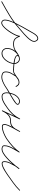

<svg xmlns="http://www.w3.org/2000/svg" viewBox="1133 -1723 600 2916"><g transform="rotate(90 1433.0 -265.0)"><path d="M-2 4Q104 -54 204 -114.5Q304 -175 395 -256Q409 -269 433.5 -289Q458 -309 486 -334Q514 -359 539.5 -386Q565 -413 581.5 -438Q598 -463 598 -484Q598 -500 587 -516.5Q576 -533 559 -533Q544 -533 530 -522.5Q516 -512 505 -498Q494 -484 487 -472Q487 -472 487 -472Q487 -472 487 -472Q487 -472 487 -472Q487 -472 487 -472Q470 -441 444.5 -397Q419 -353 391 -303.5Q363 -254 339 -205Q315 -156 300 -113Q285 -70 285 -40Q285 -23 293.5 -11Q302 1 320 3Q321 3 322 3Q342 3 367 -17Q392 -37 417.5 -69Q443 -101 465 -136.5Q487 -172 501 -203.5Q515 -235 518 -253Q518 -253 518 -253Q518 -253 518 -253Q518 -253 518 -253Q518 -253 518 -253Q518 -255 518.5 -258Q519 -261 519 -264Q519 -268 524 -269Q529 -270 531 -265Q542 -237 554 -217.5Q566 -198 586 -187.5Q606 -177 641 -177Q647 -177 647 -171Q647 -165 641 -165Q603 -165 581 -176.5Q559 -188 545.5 -209Q532 -230 519 -261Q518 -265 525 -266Q531 -267 531 -262Q531 -260 530.5 -257Q530 -254 530 -251Q530 -251 530 -251Q530 -251 530 -251Q530 -251 530 -251Q530 -251 530 -251Q527 -231 512 -198Q497 -165 474.5 -128.5Q452 -92 425 -59Q398 -26 371.5 -5.5Q345 15 322 15Q320 15 318 15Q296 12 284.5 -3Q273 -18 273 -40Q273 -71 288 -114.5Q303 -158 327.5 -207.5Q352 -257 379.5 -307Q407 -357 433 -401.5Q459 -446 477 -478Q477 -478 477 -478Q477 -478 477 -478Q477 -478 477 -478Q477 -478 477 -478Q488 -499 510.5 -522Q533 -545 559 -545Q581 -545 595.5 -525Q610 -505 610 -484Q610 -461 593.5 -434.5Q577 -408 551.5 -381Q526 -354 497.5 -328.5Q469 -303 443.5 -282Q418 -261 403 -248Q312 -166 211 -105Q110 -44 4 14Q-1 17 -4 12Q-7 7 -2 4Z M635 -171Q635 -177 641 -177Q676 -177 699.5 -184Q723 -191 741 -203Q759 -215 777.5 -228.5Q796 -242 823 -255Q828 -257 831 -252Q833 -247 828 -244Q779 -221 748 -173Q717 -125 717 -71Q717 -42 736 -21.5Q755 -1 785 -1Q816 -1 843 -18.5Q870 -36 890.5 -64Q911 -92 922.5 -123.5Q934 -155 934 -183Q934 -209 916 -231.5Q898 -254 870 -254Q859 -254 845 -251Q831 -248 827 -236Q821 -220 838.5 -209.5Q856 -199 886 -192.5Q916 -186 949 -182.5Q982 -179 1008 -178Q1034 -177 1042 -177Q1048 -177 1048 -171Q1048 -165 1042 -165Q1031 -165 1002.5 -166Q974 -167 939.5 -171Q905 -175 874 -183Q843 -191 825.5 -205Q808 -219 815 -240Q821 -257 838 -261.5Q855 -266 870 -266Q903 -266 924.5 -240Q946 -214 946 -183Q946 -152 933.5 -118.5Q921 -85 899 -55.5Q877 -26 848 -7.5Q819 11 785 11Q750 11 727.5 -13Q705 -37 705 -71Q705 -129 738 -180Q771 -231 823 -255Q828 -257 831 -252Q833 -247 828 -244Q801 -231 781.5 -217Q762 -203 743.5 -191.5Q725 -180 701 -172.5Q677 -165 641 -165Q635 -165 635 -171Z M1034 -171Q1034 -169 1031.5 -172.5Q1029 -176 1031 -176Q1044 -176 1059 -177.5Q1074 -179 1085 -185Q1102 -194 1118 -206Q1134 -218 1151 -229Q1151 -229 1151 -229Q1151 -229 1151 -229Q1151 -229 1150.5 -229Q1150 -229 1150 -229Q1169 -242 1186 -251Q1203 -260 1226 -260Q1251 -260 1267.5 -246Q1284 -232 1294 -211Q1297 -205 1292 -203Q1287 -200 1284 -205Q1272 -224 1261 -236Q1250 -248 1224 -248Q1198 -248 1175 -232Q1152 -216 1134 -200Q1134 -200 1135 -200Q1135 -201 1135 -201Q1113 -166 1093 -130.5Q1073 -95 1073 -53Q1073 -21 1095 -9.5Q1117 2 1145 2Q1175 2 1209.5 -12Q1244 -26 1276 -45.5Q1308 -65 1332 -82Q1336 -85 1340 -80Q1343 -76 1338 -72Q1314 -55 1280.5 -35Q1247 -15 1212 -0.5Q1177 14 1145 14Q1112 14 1086.5 -0.5Q1061 -15 1061 -53Q1061 -97 1081.5 -134Q1102 -171 1125 -207Q1125 -207 1125 -208Q1126 -208 1126 -208Q1145 -227 1170 -243.5Q1195 -260 1224 -260Q1253 -260 1267 -246.5Q1281 -233 1294 -211Q1297 -206 1292 -203Q1286 -200 1284 -205Q1275 -223 1261 -235.5Q1247 -248 1226 -248Q1205 -248 1189.5 -239.5Q1174 -231 1158 -219Q1158 -219 1157.5 -219Q1157 -219 1157 -219Q1157 -219 1157 -219Q1157 -219 1157 -219Q1141 -208 1124.5 -196Q1108 -184 1091 -175Q1078 -168 1061.5 -166Q1045 -164 1031 -164Q1022 -164 1022 -171Q1022 -177 1028 -177Q1034 -177 1034 -171Z M1330 -74Q1327 -78 1332 -82Q1341 -89 1366.5 -103Q1392 -117 1423.5 -135.5Q1455 -154 1485 -173Q1515 -192 1534.5 -207.5Q1554 -223 1554 -232Q1554 -244 1540.5 -249.5Q1527 -255 1518 -255Q1488 -255 1464 -236.5Q1440 -218 1424 -190.5Q1408 -163 1403 -137Q1403 -137 1403 -137Q1403 -137 1403 -137Q1403 -136 1403 -136Q1403 -136 1403 -136Q1397 -119 1393.5 -102Q1390 -85 1390 -66Q1390 -39 1401.5 -20.5Q1413 -2 1443 -2Q1472 -2 1502 -15.5Q1532 -29 1560 -47.5Q1588 -66 1611 -82Q1615 -85 1619 -80Q1622 -76 1617 -72Q1594 -55 1565 -36Q1536 -17 1505 -3.5Q1474 10 1443 10Q1408 10 1393 -12Q1378 -34 1378 -66Q1378 -86 1382 -103.5Q1386 -121 1391 -140Q1391 -140 1391 -140Q1391 -140 1391 -139Q1391 -139 1391 -139Q1391 -139 1391 -139Q1397 -168 1414.5 -197.5Q1432 -227 1458.5 -247Q1485 -267 1518 -267Q1533 -267 1549.5 -258Q1566 -249 1566 -232Q1566 -220 1546.5 -202.5Q1527 -185 1497 -166Q1467 -147 1435 -128.5Q1403 -110 1376.5 -95Q1350 -80 1338 -72Q1334 -69 1330 -74Z M1611 -82Q1667 -121 1705.5 -163.5Q1744 -206 1776 -267Q1778 -272 1784 -270Q1789 -267 1786 -262Q1755 -196 1724.5 -130Q1694 -64 1663 3Q1660 8 1655 5Q1649 3 1652 -3Q1668 -36 1689 -65.5Q1710 -95 1739 -113Q1768 -131 1810 -131Q1857 -131 1884 -149.5Q1911 -168 1929 -199Q1947 -230 1967 -267Q1969 -272 1975 -270Q1980 -267 1977 -262Q1971 -247 1953 -216.5Q1935 -186 1915.5 -150Q1896 -114 1883 -81.5Q1870 -49 1872 -27.5Q1874 -6 1900 -6Q1930 -6 1966 -17.5Q2002 -29 2036 -46.5Q2070 -64 2095 -82Q2099 -85 2103 -80Q2106 -76 2101 -72Q2076 -54 2041 -36Q2006 -18 1969 -6Q1932 6 1900 6Q1872 6 1864 -10Q1856 -26 1862 -52.5Q1868 -79 1882.5 -110.5Q1897 -142 1914 -172.5Q1931 -203 1945.5 -228.5Q1960 -254 1967 -267Q1969 -272 1974 -270Q1980 -267 1977 -262Q1956 -222 1937 -189.5Q1918 -157 1889 -138Q1860 -119 1810 -119Q1771 -119 1743.5 -101.5Q1716 -84 1697 -56.5Q1678 -29 1663 3Q1660 8 1655 5Q1649 3 1652 -3Q1683 -69 1714 -135Q1745 -201 1776 -267Q1778 -272 1784 -270Q1789 -267 1786 -262Q1754 -199 1714.5 -155.5Q1675 -112 1617 -72Q1612 -69 1609 -74Q1606 -79 1611 -82Z M2092 -74Q2089 -79 2094 -82Q2146 -118 2194.5 -163Q2243 -208 2280 -260Q2283 -265 2288 -262Q2293 -259 2290 -254Q2272 -222 2249.5 -184.5Q2227 -147 2210.5 -108.5Q2194 -70 2194 -32Q2194 -13 2209 -7Q2224 -1 2239 -1Q2266 -1 2298.5 -20.5Q2331 -40 2366 -71Q2401 -102 2433 -137Q2465 -172 2491 -204Q2517 -236 2531 -256Q2534 -261 2539 -258Q2544 -254 2541 -249Q2530 -236 2519 -222.5Q2508 -209 2499 -194Q2499 -194 2499 -194Q2499 -194 2499 -194Q2499 -194 2499 -194Q2499 -194 2499 -194Q2479 -157 2457.5 -115.5Q2436 -74 2436 -30Q2436 -19 2439 -13Q2439 -13 2439 -13Q2439 -13 2439 -13Q2439 -13 2439 -13Q2439 -13 2439 -13Q2443 -6 2447 -4.5Q2451 -3 2459 -3Q2482 -3 2513 -17.5Q2544 -32 2574 -50.5Q2604 -69 2622 -82Q2626 -85 2630 -80Q2633 -76 2628 -72Q2609 -59 2578.5 -39.5Q2548 -20 2516 -5.5Q2484 9 2459 9Q2448 9 2441 6Q2434 3 2429 -7Q2429 -7 2429 -7Q2429 -7 2429 -7Q2429 -7 2429 -7Q2429 -7 2429 -7Q2424 -16 2424 -30Q2424 -76 2446 -118.5Q2468 -161 2489 -200Q2489 -200 2489 -200Q2489 -200 2489 -200Q2489 -200 2489 -200Q2489 -200 2489 -200Q2497 -215 2508.5 -229Q2520 -243 2531 -257Q2535 -261 2540 -258Q2544 -254 2541 -250Q2525 -228 2499 -195Q2473 -162 2440 -126.5Q2407 -91 2371.5 -59.5Q2336 -28 2302 -8.5Q2268 11 2239 11Q2219 11 2200.5 1.5Q2182 -8 2182 -32Q2182 -71 2198.5 -111Q2215 -151 2238 -188.5Q2261 -226 2280 -260Q2283 -265 2288 -262Q2293 -258 2290 -254Q2252 -200 2203 -154.5Q2154 -109 2100 -72Q2095 -69 2092 -74Z M2619 -72Q2616 -77 2621 -81Q2682 -124 2745 -169Q2808 -214 2861 -268Q2865 -272 2869 -268Q2873 -264 2869 -260Q2816 -206 2752.5 -160.5Q2689 -115 2627 -71Q2623 -67 2619 -72Z"/></g></svg>

Font: FRB American Cursive Guidelines Thin
Style: Italic
Weight: 100
Italic angle: -25°
Version: Version 2.0;Modular Font Editor K font №1